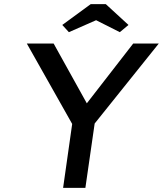

<svg xmlns="http://www.w3.org/2000/svg" viewBox="-20 -911 790 931"><path d="M286 0 330 -310 110 -700H240L401 -410L626 -700H750L439 -312L394 0ZM314 -755 282 -790 420 -891H493L603 -790L561 -755L446 -813Z"/></svg>

Font: Lexend
Style: Italic
Weight: 400
Italic angle: -8.13011°
Designer: Bonnie Shaver-Troup, Thomas Jockin
Foundry: Lexend
Version: Version 1.007